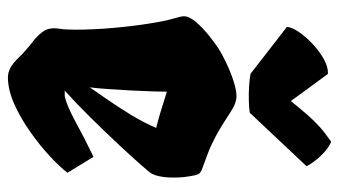

<svg xmlns="http://www.w3.org/2000/svg" viewBox="-212 -664 885 502"><g transform="rotate(90 231.0 -412.5)"><path d="M181.6 9.8Q169.4 9.8 157.2 3.4Q145 -2.9 129.9 -18.6Q125 -23.4 120.4 -28.1Q115.7 -32.7 110.8 -36.6Q100.6 -45.9 92.3 -52.2Q84 -58.6 80.1 -62Q60.1 -80.1 55.9 -93.8Q51.8 -107.4 54.4 -123.5Q57.1 -139.6 57.1 -165Q57.1 -213.4 52.5 -265.4Q47.9 -317.4 41 -360.1Q34.2 -402.8 27.8 -423.8Q22 -443.8 22 -450.2Q22 -464.8 38.1 -483.2Q54.2 -501.5 74.7 -517.6Q95.2 -533.7 107.4 -541.5Q122.1 -550.8 144.8 -561.5Q167.5 -572.3 191.4 -580.1Q215.3 -587.9 232.9 -587.9Q239.7 -587.4 249 -584.5Q258.3 -581.5 271 -573.2Q310.1 -547.4 334.7 -534.2Q359.4 -521 379.4 -513.4Q399.4 -505.9 423.3 -497.1Q430.7 -494.1 434.1 -489.3Q437.5 -484.4 440.9 -461.9Q444.8 -438 443.4 -410.2Q441.9 -382.3 433.6 -366.2Q430.7 -360.8 408.9 -336.2Q387.2 -311.5 354.5 -276.6Q321.8 -241.7 285.4 -204.8Q249 -168 216.3 -138.7H230.5Q255.4 -143.6 298.8 -167.5Q342.3 -191.4 389.6 -213.9L431.2 -146Q416.5 -126.5 388.2 -100.1Q359.9 -73.7 324.2 -48.6Q288.6 -23.4 251.5 -6.8Q214.4 9.8 181.6 9.8ZM207.5 -203.6Q218.8 -220.2 238.5 -248.5Q258.3 -276.9 279.1 -310.8Q299.8 -344.7 314 -377.9Q287.6 -383.8 219.2 -405.8Q219.2 -395.5 218.5 -370.4Q217.8 -345.2 216.1 -313.7Q214.4 -282.2 212.4 -252.9Q210.4 -223.6 208 -205.1Q208 -204.6 207.8 -204.3Q207.5 -204.1 207.5 -203.6ZM274.4 -622.6Q262.7 -620.6 243.4 -620.1Q224.1 -619.6 204.6 -620.8Q185.1 -622.1 172.4 -624.5L49.8 -719.7Q50.8 -732.9 63.5 -751.5Q76.2 -770 95.5 -787.8Q114.7 -805.7 135.5 -816.9Q156.2 -828.1 172.9 -826.7L243.7 -730Q264.2 -755.4 279.3 -772.7Q294.4 -790 310.5 -804.7Q326.7 -819.3 350.1 -835.4Q368.7 -827.6 387.2 -807.9Q405.8 -788.1 414.1 -771Z"/></g></svg>

Font: Fruktur
Style: Regular
Weight: 400
Designer: Viktoriya Grabowska, Eben Sorkin
Foundry: Viktoriya Grabowska
Version: Version 1.008; ttfautohint (v1.8.4.7-5d5b)